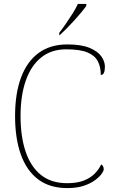

<svg xmlns="http://www.w3.org/2000/svg" viewBox="-20 -951 590 981"><path d="M324 10Q234 10 175 -34.5Q116 -79 86.5 -161.5Q57 -244 57 -358Q57 -473 87.5 -555Q118 -637 177.5 -680.5Q237 -724 324 -724Q394 -724 436 -707Q478 -690 497 -664Q516 -638 516 -610Q516 -590 511 -579Q506 -568 495 -568Q495 -609 479.5 -638.5Q464 -668 426 -683.5Q388 -699 318 -699Q242 -699 190 -657Q138 -615 111.5 -538.5Q85 -462 85 -358Q85 -253 111 -176Q137 -99 189.5 -57Q242 -15 323 -15Q373 -15 407 -28Q441 -41 463 -63Q485 -85 497 -111Q504 -107 507 -100.5Q510 -94 510 -86Q510 -78 499 -62.5Q488 -47 465 -30Q442 -13 407 -1.5Q372 10 324 10ZM283 -784Q298 -803 316 -829Q334 -855 351 -882Q368 -909 378 -931H421V-921Q412 -908 395.5 -888Q379 -868 359 -846Q339 -824 319.5 -804.5Q300 -785 285 -771H283Z"/></svg>

Font: Noto Serif Lao Thin
Style: Regular
Weight: 250
Designer: Monotype Design Team
Foundry: Monotype Imaging Inc.
Version: Version 2.003